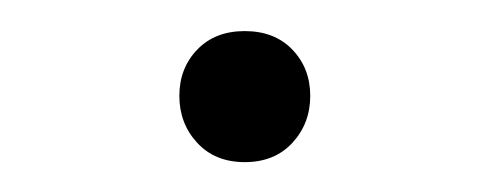

<svg xmlns="http://www.w3.org/2000/svg" viewBox="-20 -101 321 126"><path d="M97.7 -38.1Q97.7 -20 109.4 -7.3Q121.1 5.4 140.6 5.4Q160.2 5.4 171.9 -7.3Q183.6 -20 183.6 -38.1Q183.6 -56.2 171.9 -68.4Q160.2 -80.6 140.6 -80.6Q121.1 -80.6 109.4 -68.4Q97.7 -56.2 97.7 -38.1Z"/></svg>

Font: Estedad-FD-VF Thin
Style: Regular
Weight: 100
Designer: Amin Abedi
Version: Version 5.0